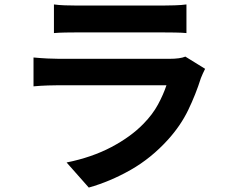

<svg xmlns="http://www.w3.org/2000/svg" viewBox="-20 -787 1040 865"><path d="M904 -477Q899 -467 893.5 -455Q888 -443 885 -435Q862 -362 828 -291.5Q794 -221 737 -158Q661 -74 568.5 -21.5Q476 31 380 58L280 -55Q394 -78 482 -124.5Q570 -171 627 -230Q668 -272 692 -316.5Q716 -361 730 -403H247Q229 -403 196 -402Q163 -401 131 -398V-528Q163 -525 193.5 -523.5Q224 -522 247 -522H742Q792 -522 815 -532ZM223 -767Q244 -764 272.5 -763Q301 -762 327 -762H712Q735 -762 767 -763Q799 -764 820 -767V-638Q800 -640 768.5 -640.5Q737 -641 710 -641H327Q303 -641 274 -640.5Q245 -640 223 -638Z"/></svg>

Font: SpoqaHanSansJP-Bold
Style: Regular
Weight: 700
Designer: [Source Han Sans]
Ryoko NISHIZUKA  (kana & ideographs); Paul D. Hunt (Latin, Greek & Cyrillic); Wenlong ZHANG  (bopomofo
Foundry: Spoqa (http://bi.spoqa.com)
Version: Version 1.002.20150607